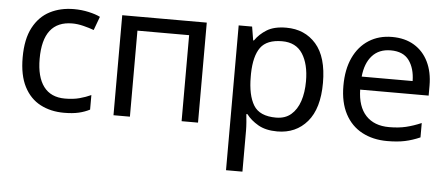

<svg xmlns="http://www.w3.org/2000/svg" viewBox="-52 -666 2386 1025"><g transform="rotate(5 1141.5 -153.0)"><path d="M300 10Q229 10 173.5 -19Q118 -48 86.5 -109Q55 -170 55 -265Q55 -364 88 -426Q121 -488 177.5 -517Q234 -546 306 -546Q347 -546 385 -537.5Q423 -529 447 -517L420 -444Q396 -453 364 -461Q332 -469 304 -469Q146 -469 146 -266Q146 -169 184.5 -117.5Q223 -66 299 -66Q343 -66 376.5 -75Q410 -84 438 -97V-19Q411 -5 378.5 2.5Q346 10 300 10Z M1018 -536V0H930V-461H653V0H565V-536Z M1444 -546Q1543 -546 1603.5 -477Q1664 -408 1664 -269Q1664 -132 1603.5 -61Q1543 10 1443 10Q1381 10 1340.5 -13.5Q1300 -37 1277 -68H1271Q1273 -51 1275 -25Q1277 1 1277 20V240H1189V-536H1261L1273 -463H1277Q1301 -498 1340 -522Q1379 -546 1444 -546ZM1428 -472Q1346 -472 1312.5 -426Q1279 -380 1277 -286V-269Q1277 -170 1309.5 -116.5Q1342 -63 1430 -63Q1479 -63 1510.5 -90Q1542 -117 1557.5 -163.5Q1573 -210 1573 -270Q1573 -362 1537.5 -417Q1502 -472 1428 -472Z M2011 -546Q2080 -546 2129.5 -516Q2179 -486 2205.5 -431.5Q2232 -377 2232 -304V-251H1865Q1867 -160 1911.5 -112.5Q1956 -65 2036 -65Q2087 -65 2126.5 -74.5Q2166 -84 2208 -102V-25Q2167 -7 2127 1.5Q2087 10 2032 10Q1956 10 1897.5 -21Q1839 -52 1806.5 -113.5Q1774 -175 1774 -264Q1774 -352 1803.5 -415Q1833 -478 1886.5 -512Q1940 -546 2011 -546ZM2010 -474Q1947 -474 1910.5 -433.5Q1874 -393 1867 -321H2140Q2139 -389 2108 -431.5Q2077 -474 2010 -474Z"/></g></svg>

Font: RS Noto Sans
Style: Regular
Weight: 400
Designer: Monotype Design Team
Foundry: Monotype Imaging Inc.
Version: Version 3.10